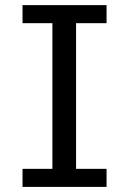

<svg xmlns="http://www.w3.org/2000/svg" viewBox="-20 -733 516 753"><path d="M397.9 -712.9V-642.1H278.3V-70.8H397.9V0H68.4V-70.8H185.5V-642.1H68.4V-712.9Z"/></svg>

Font: Andika New Basic
Style: Regular
Weight: 400
Designer: Victor Gaultney, Annie Olsen, Julie Remington, Don Collingsworth, Eric Hays
Foundry: SIL International
Version: Version 5.500; ttfautohint (v1.8.3)